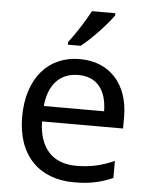

<svg xmlns="http://www.w3.org/2000/svg" viewBox="-54 -811 673 866"><g transform="rotate(5 282.0 -378.0)"><path d="M433 -756V-766H327C304 -721 261 -655 232 -618V-606H290C337 -642 408 -719 433 -756ZM292 -546C150 -546 55 -440 55 -264C55 -85 160 10 313 10C386 10 434 -1 489 -25V-102C433 -78 385 -65 317 -65C210 -65 149 -130 146 -251H513V-304C513 -450 429 -546 292 -546ZM291 -474C380 -474 420 -412 421 -321H148C157 -417 207 -474 291 -474Z"/></g></svg>

Font: Noto Sans Mahajani
Style: Regular
Weight: 400
Designer: Monotype Design Team
Foundry: Monotype Imaging Inc.
Version: Version 2.003